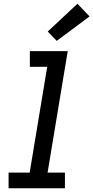

<svg xmlns="http://www.w3.org/2000/svg" viewBox="-20 -1009 500 1029"><path d="M26 0V-84H139L233 -651H140V-735H343L235 -84H328V0ZM284 -790 236 -840 395 -989 460 -921Z"/></svg>

Font: Iosevka Etoile Medium Oblique
Style: Regular
Weight: 500
Italic angle: -9°
Designer: Belleve Invis
Foundry: Belleve Invis
Version: Version 15.5.2; ttfautohint (v1.8.4)